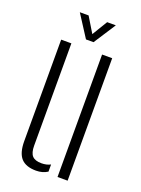

<svg xmlns="http://www.w3.org/2000/svg" viewBox="-144 -813 649 884"><g transform="rotate(20 181.0 -371.0)"><path d="M51.5 -103V-600H101.5V-99Q101.5 -64 115.2 -49Q129 -34 160.5 -34Q185.5 -34 204.5 -44V-9Q180.5 6.5 148.5 6.5Q98.5 6.5 75 -19.5Q51.5 -45.5 51.5 -103ZM252 0V-600H301.5V0ZM158.5 -640 89 -748H132L177.5 -673L223 -748H265.5L195.5 -640Z"/></g></svg>

Font: Big Shoulders Stencil Text ExtraLight
Style: Regular
Weight: 250
Version: Version 2.001